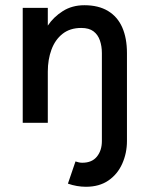

<svg xmlns="http://www.w3.org/2000/svg" viewBox="-20 -470 566 735"><path d="M269 148Q283 153 295 153Q332 153 351 129.5Q370 106 370 70V-189H466V70Q466 116 448 156.5Q430 197 395 221Q360 245 309 245Q292 245 274.5 242Q257 239 240 233ZM67 0V-440H163V-372Q185 -405 220.5 -427.5Q256 -450 303 -450Q357 -450 393.5 -428Q430 -406 448 -365Q466 -324 466 -267V0H370V-267Q370 -293 362.5 -315Q355 -337 338 -350Q321 -363 291 -363Q248 -363 219.5 -340.5Q191 -318 177 -280Q163 -242 163 -196V0Z"/></svg>

Font: Teachers Medium
Style: Regular
Weight: 500
Designer: Alfredo Marco Pradil, Chank Diesel
Version: Version 1.001